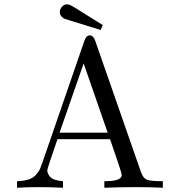

<svg xmlns="http://www.w3.org/2000/svg" viewBox="-20 -882 845 902"><path d="M60.1 0V-30.8Q92.3 -31.7 114.3 -38.8Q136.2 -45.9 148.7 -60.5Q161.1 -75.2 165.5 -83.5Q169.9 -91.8 175.8 -109.9Q176.8 -112.8 178.2 -115.2L377 -691.9Q385.7 -715.8 401.9 -715.8Q418 -715.8 426.8 -691.9L642.1 -74.2Q651.9 -45.4 669.4 -38.1Q687 -30.8 740.2 -30.8H745.1V0Q688 -2.9 616 -2.9Q543.9 -2.9 470.2 0V-30.8H474.1Q552.2 -30.8 551.8 -60.1Q551.8 -71.3 497.1 -228H250Q202.1 -89.8 202.1 -82Q202.1 -75.2 205.1 -67.6Q208 -60.1 215.1 -51.5Q222.2 -43 238 -37.6Q253.9 -32.2 275.9 -30.8V0Q217.8 -2.9 160.2 -2.9Q105 -2.9 60.1 0ZM259.8 -258.8H485.8L373 -584ZM261.2 -825.2Q261.2 -840.3 271.7 -851.1Q282.2 -861.8 294.9 -861.8Q302.7 -861.8 314.5 -856Q326.2 -850.1 386.2 -812Q431.2 -784.2 462.9 -764.2L453.1 -741.2Q446.3 -743.2 304.2 -787.1Q290 -791 283 -793.9Q275.9 -796.9 268.6 -804.9Q261.2 -813 261.2 -825.2Z"/></svg>

Font: CMU Serif Upright Italic
Style: UprightItalic
Weight: 500
Version: Version 0.7.0